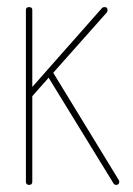

<svg xmlns="http://www.w3.org/2000/svg" viewBox="-20 -521 374 541"><path d="M53 -493Q53 -501 62 -501Q71 -501 71 -493V-276L268 -499Q270 -501 275 -501Q283 -501 283 -493Q283 -489 281 -486L130 -316L315 -13Q316 -12 316 -9Q316 0 307 0Q303 0 300 -4L117 -302L71 -250V-9Q71 0 62 0Q53 0 53 -9Z"/></svg>

Font: Libertine Sup Thin
Style: Regular
Weight: 100
Designer: Bastien Sozeau
Foundry: NBR — Bastien Sozeau
Version: Version 2.003; ttfautohint (v1.8.4.7-5d5b);gftools[0.9.33]